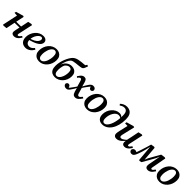

<svg xmlns="http://www.w3.org/2000/svg" viewBox="549 -2744 4733 4733"><g transform="rotate(45 2915.5 -377.5)"><path d="M76 9 51 -1 143 -431 175 -400 46 -407 55 -451 247 -507 275 -496 250 -374 218 -225Q206 -169 195 -113Q184 -57 172 0ZM166 -233V-282L447 -283V-239ZM441 14Q402 14 379 -4.5Q356 -23 356 -59Q356 -81 361.5 -106.5Q367 -132 372 -158L405 -311Q415 -355 423.5 -399Q432 -443 441 -488L538 -508L565 -496L492 -159Q487 -139 483.5 -121.5Q480 -104 480 -93Q480 -82 486 -75.5Q492 -69 504 -69Q520 -69 537.5 -84Q555 -99 582 -137L617 -114Q596 -80 571 -51Q546 -22 514 -4Q482 14 441 14Z M840 14Q787 14 746.5 -8.5Q706 -31 684 -74Q662 -117 662 -180Q662 -245 685 -304Q708 -363 748 -409.5Q788 -456 841 -482.5Q894 -509 953 -509Q1014 -509 1047.5 -481Q1081 -453 1081 -406Q1081 -374 1062 -342.5Q1043 -311 1001 -281.5Q959 -252 892.5 -226.5Q826 -201 730 -179L728 -218Q824 -241 879 -273Q934 -305 958 -339.5Q982 -374 982 -405Q982 -429 970 -442.5Q958 -456 936 -456Q911 -456 883 -435Q855 -414 830.5 -379Q806 -344 791 -299Q776 -254 776 -205Q776 -136 805.5 -105Q835 -74 882 -74Q913 -74 937 -85Q961 -96 980.5 -114Q1000 -132 1017 -152L1052 -126Q1036 -100 1015.5 -75Q995 -50 968.5 -30Q942 -10 910 2Q878 14 840 14Z M1319 14Q1263 14 1220 -8Q1177 -30 1152 -73Q1127 -116 1127 -178Q1127 -244 1148.5 -303.5Q1170 -363 1209 -409.5Q1248 -456 1301 -482.5Q1354 -509 1415 -509Q1472 -509 1514.5 -487Q1557 -465 1581.5 -422.5Q1606 -380 1606 -317Q1606 -253 1584.5 -193Q1563 -133 1524 -86.5Q1485 -40 1433 -13Q1381 14 1319 14ZM1331 -39Q1358 -39 1381.5 -55.5Q1405 -72 1424 -100Q1443 -128 1456 -164.5Q1469 -201 1476.5 -243Q1484 -285 1484 -327Q1484 -397 1462 -426.5Q1440 -456 1404 -456Q1377 -456 1353.5 -440Q1330 -424 1310.5 -396.5Q1291 -369 1277.5 -332Q1264 -295 1256.5 -253.5Q1249 -212 1249 -169Q1249 -99 1272 -69Q1295 -39 1331 -39Z M1868 14Q1814 14 1772 -6.5Q1730 -27 1706 -74Q1682 -121 1682 -200Q1682 -263 1696.5 -327Q1711 -391 1735 -450.5Q1759 -510 1787.5 -557.5Q1816 -605 1844 -633Q1869 -658 1900.5 -674Q1932 -690 1972.5 -699.5Q2013 -709 2067 -715Q2121 -721 2192 -726L2219 -769L2260 -757Q2247 -715 2234 -684Q2221 -653 2204 -636Q2190 -622 2156.5 -615Q2123 -608 2080 -604Q2037 -600 1993 -595.5Q1949 -591 1912.5 -581.5Q1876 -572 1857 -553Q1841 -537 1825.5 -513.5Q1810 -490 1796.5 -459.5Q1783 -429 1771.5 -391Q1760 -353 1750 -308L1751 -307Q1766 -348 1788.5 -380Q1811 -412 1840 -433.5Q1869 -455 1902.5 -466.5Q1936 -478 1974 -478Q2026 -478 2065.5 -459Q2105 -440 2128.5 -401Q2152 -362 2152 -302Q2152 -233 2128 -175Q2104 -117 2064 -75Q2024 -33 1973 -9.5Q1922 14 1868 14ZM1880 -39Q1908 -39 1934.5 -59Q1961 -79 1982.5 -116.5Q2004 -154 2017 -204Q2030 -254 2030 -312Q2030 -368 2009.5 -395.5Q1989 -423 1950 -423Q1915 -423 1886 -404Q1857 -385 1831 -350Q1822 -327 1814.5 -299Q1807 -271 1803 -240Q1799 -209 1799 -178Q1799 -101 1820.5 -70Q1842 -39 1880 -39Z M2575 14Q2546 14 2526.5 3.5Q2507 -7 2494 -29Q2481 -51 2470 -86L2443 -182L2435 -183L2381 -370Q2372 -399 2362.5 -410Q2353 -421 2338 -421Q2325 -421 2308 -409.5Q2291 -398 2267 -363L2238 -390Q2262 -429 2285 -455.5Q2308 -482 2332 -495.5Q2356 -509 2383 -509Q2424 -509 2444.5 -486.5Q2465 -464 2479 -416L2510 -302L2517 -301L2568 -128Q2577 -94 2589.5 -81.5Q2602 -69 2621 -69Q2639 -69 2658 -86Q2677 -103 2702 -136L2736 -112Q2699 -55 2660 -20.5Q2621 14 2575 14ZM2168 -60Q2174 -85 2189.5 -99.5Q2205 -114 2227 -114Q2253 -114 2267 -99.5Q2281 -85 2292 -55L2305 -20L2273 -34L2290 -40Q2299 -50 2307.5 -58.5Q2316 -67 2324 -77Q2348 -108 2372 -141.5Q2396 -175 2420 -210Q2444 -245 2465 -280L2480 -252Q2442 -178 2411.5 -127Q2381 -76 2354 -41Q2334 -14 2313.5 0Q2293 14 2260 14Q2222 14 2197 -5.5Q2172 -25 2168 -60ZM2496 -222 2479 -250Q2519 -326 2550 -376.5Q2581 -427 2601 -454Q2623 -481 2644.5 -495Q2666 -509 2698 -509Q2735 -509 2755.5 -491Q2776 -473 2781 -444Q2779 -418 2763.5 -400.5Q2748 -383 2724 -383Q2701 -383 2687 -396.5Q2673 -410 2663 -437L2645 -472L2686 -459L2667 -456Q2659 -449 2650.5 -440Q2642 -431 2635 -421Q2612 -392 2588.5 -360Q2565 -328 2542 -293.5Q2519 -259 2496 -222Z M2986 14Q2930 14 2887 -8Q2844 -30 2819 -73Q2794 -116 2794 -178Q2794 -244 2815.5 -303.5Q2837 -363 2876 -409.5Q2915 -456 2968 -482.5Q3021 -509 3082 -509Q3139 -509 3181.5 -487Q3224 -465 3248.5 -422.5Q3273 -380 3273 -317Q3273 -253 3251.5 -193Q3230 -133 3191 -86.5Q3152 -40 3100 -13Q3048 14 2986 14ZM2998 -39Q3025 -39 3048.5 -55.5Q3072 -72 3091 -100Q3110 -128 3123 -164.5Q3136 -201 3143.5 -243Q3151 -285 3151 -327Q3151 -397 3129 -426.5Q3107 -456 3071 -456Q3044 -456 3020.5 -440Q2997 -424 2977.5 -396.5Q2958 -369 2944.5 -332Q2931 -295 2923.5 -253.5Q2916 -212 2916 -169Q2916 -99 2939 -69Q2962 -39 2998 -39Z M3517 12Q3464 12 3425.5 -8.5Q3387 -29 3366 -69.5Q3345 -110 3345 -170Q3345 -233 3367 -291Q3389 -349 3428.5 -394Q3468 -439 3518.5 -465.5Q3569 -492 3627 -492Q3667 -492 3695.5 -474.5Q3724 -457 3738 -426L3760 -425L3746 -378Q3734 -409 3710 -425Q3686 -441 3647 -441Q3609 -441 3575.5 -416.5Q3542 -392 3517 -351Q3492 -310 3478 -259.5Q3464 -209 3464 -156Q3464 -116 3472.5 -91Q3481 -66 3497 -54.5Q3513 -43 3536 -43Q3564 -43 3591 -63.5Q3618 -84 3642.5 -123Q3667 -162 3686 -218.5Q3705 -275 3716 -347.5Q3727 -420 3727 -506Q3727 -566 3714 -602Q3701 -638 3676 -654.5Q3651 -671 3616 -671Q3582 -671 3552 -658.5Q3522 -646 3494 -624L3467 -658Q3501 -691 3545.5 -712.5Q3590 -734 3645 -734Q3704 -734 3749 -709.5Q3794 -685 3819.5 -632Q3845 -579 3845 -492Q3845 -379 3820.5 -286.5Q3796 -194 3751.5 -127.5Q3707 -61 3647 -24.5Q3587 12 3517 12Z M4011 14Q3982 14 3961.5 3Q3941 -8 3930 -28Q3919 -48 3919 -74Q3919 -99 3924.5 -128Q3930 -157 3936 -182L3994 -434L4021 -403L3899 -408L3907 -453L4096 -507L4128 -496L4059 -201Q4055 -185 4052 -170.5Q4049 -156 4047 -143.5Q4045 -131 4045 -119Q4045 -99 4056 -88Q4067 -77 4086 -77Q4108 -77 4130 -87Q4152 -97 4179 -118.5Q4206 -140 4242 -173L4248 -125H4224Q4190 -82 4156.5 -51Q4123 -20 4087.5 -3Q4052 14 4011 14ZM4292 14Q4253 14 4232 -6.5Q4211 -27 4211 -67Q4211 -81 4213.5 -95.5Q4216 -110 4220 -129H4214L4253 -309Q4262 -353 4270.5 -397Q4279 -441 4288 -485L4385 -507L4412 -496L4339 -159Q4334 -139 4331 -121Q4328 -103 4328 -92Q4328 -81 4334 -74.5Q4340 -68 4351 -68Q4368 -68 4385 -83.5Q4402 -99 4428 -137L4464 -114Q4443 -80 4418 -51Q4393 -22 4362 -4Q4331 14 4292 14Z M4540 14Q4509 14 4488 -5Q4467 -24 4465 -58Q4471 -85 4491 -102.5Q4511 -120 4541 -120Q4554 -120 4565.5 -117Q4577 -114 4591.5 -107Q4606 -100 4627 -85L4596 -44L4581 -59Q4590 -78 4598.5 -101Q4607 -124 4616.5 -150.5Q4626 -177 4635.5 -205.5Q4645 -234 4654 -263Q4675 -325 4692.5 -384.5Q4710 -444 4723 -492L4814 -507L4840 -496L4874 -98H4865L4911 -204Q4950 -273 4991.5 -346.5Q5033 -420 5074 -492L5182 -508L5212 -496L5152 -166Q5148 -141 5144 -123.5Q5140 -106 5140 -93Q5140 -82 5146.5 -75Q5153 -68 5164 -68Q5181 -68 5197.5 -83.5Q5214 -99 5240 -137L5276 -114Q5256 -80 5231 -51Q5206 -22 5175 -4Q5144 14 5105 14Q5065 14 5044 -6.5Q5023 -27 5023 -65Q5023 -89 5026.5 -111Q5030 -133 5036 -161L5092 -463L5113 -437H5088L5044 -338Q5000 -256 4953.5 -176.5Q4907 -97 4860 -15L4805 -5L4783 -14L4747 -429L4745 -430Q4734 -380 4721 -327.5Q4708 -275 4694 -227Q4687 -204 4679.5 -182Q4672 -160 4665 -139.5Q4658 -119 4650.5 -100.5Q4643 -82 4635 -64Q4619 -26 4596.5 -6Q4574 14 4540 14Z M5512 14Q5456 14 5413 -8Q5370 -30 5345 -73Q5320 -116 5320 -178Q5320 -244 5341.5 -303.5Q5363 -363 5402 -409.5Q5441 -456 5494 -482.5Q5547 -509 5608 -509Q5665 -509 5707.5 -487Q5750 -465 5774.5 -422.5Q5799 -380 5799 -317Q5799 -253 5777.5 -193Q5756 -133 5717 -86.5Q5678 -40 5626 -13Q5574 14 5512 14ZM5524 -39Q5551 -39 5574.5 -55.5Q5598 -72 5617 -100Q5636 -128 5649 -164.5Q5662 -201 5669.5 -243Q5677 -285 5677 -327Q5677 -397 5655 -426.5Q5633 -456 5597 -456Q5570 -456 5546.5 -440Q5523 -424 5503.5 -396.5Q5484 -369 5470.5 -332Q5457 -295 5449.5 -253.5Q5442 -212 5442 -169Q5442 -99 5465 -69Q5488 -39 5524 -39Z"/></g></svg>

Font: Source Serif 4 SemiBold
Style: Italic
Weight: 600
Italic angle: -12°
Designer: Frank Grießhammer
Foundry: Adobe Systems Incorporated
Version: Version 4.004;hotconv 1.0.116;makeotfexe 2.5.65601